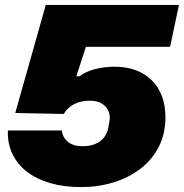

<svg xmlns="http://www.w3.org/2000/svg" viewBox="-20 -749 747 780"><path d="M309 11Q240 11 184.5 -5Q129 -21 90 -51Q51 -81 30.5 -123.5Q10 -166 12 -219H231Q233 -201 243 -186.5Q253 -172 271 -163.5Q289 -155 316 -155Q344 -155 365.5 -163.5Q387 -172 401 -188.5Q415 -205 420 -230L424 -253Q429 -276 421.5 -295.5Q414 -315 395 -327.5Q376 -340 344 -340Q308 -340 280.5 -325.5Q253 -311 239 -286L42 -290L166 -729H707L671 -559H329L290 -439H303Q329 -459 367 -468.5Q405 -478 445 -478Q493 -478 531 -464Q569 -450 596 -423.5Q623 -397 637.5 -359Q652 -321 652 -273Q652 -205 625 -152.5Q598 -100 550.5 -63.5Q503 -27 441 -8Q379 11 309 11Z"/></svg>

Font: Hubot Sans Condensed ExtraLight Black
Style: Italic
Weight: 900
Italic angle: -12.0243°
Version: Version 2.000